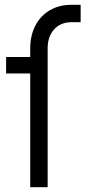

<svg xmlns="http://www.w3.org/2000/svg" viewBox="-20 -780 356 800"><path d="M106 0V-474H5.5V-542.5H106V-578.5Q106 -632 127.2 -673Q148.5 -714 187.2 -737Q226 -760 278 -760H316V-687.5H278Q232.5 -687.5 205.5 -657.5Q178.5 -627.5 178.5 -578.5V0Z"/></svg>

Font: Mohave Light
Style: Regular
Weight: 400
Version: Version 2.003